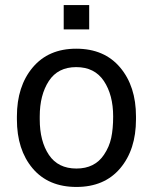

<svg xmlns="http://www.w3.org/2000/svg" viewBox="-20 -731 606 761"><path d="M283 -63Q355.5 -63 392 -117.5Q413 -148.5 420.8 -184.5Q428.5 -220.5 428.5 -269.5Q428.5 -354.5 391.8 -409.8Q355 -465 282 -465Q209.5 -465 173.5 -409.8Q137.5 -354.5 137.5 -269.5V-258Q137.5 -171.5 173.8 -117.2Q210 -63 283 -63ZM283 10Q171.5 10 109.2 -63.8Q47 -137.5 47 -258V-269.5Q47 -389 109.5 -463.5Q172 -538 282 -538Q393.5 -538 456.2 -463.5Q519 -389 519 -269.5V-258Q519 -138 456.5 -64Q394 10 283 10ZM333.5 -614.5H232.5V-711H333.5Z"/></svg>

Font: Roberto Sans
Style: Regular
Weight: 400
Designer: Google (font) & Cristiano Sobral (main changes)
Version: Version 1.500; ttfautohint (v1.8.4.7-5d5b-dirty)